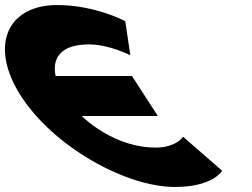

<svg xmlns="http://www.w3.org/2000/svg" viewBox="-263 -748 1007 767"><path d="M358.9 -158.4C243 -158.4 136.3 -216.7 62.8 -284.6H367.6L264.1 -444.4H-40.8C-55.3 -512.1 -24.2 -570.6 91.8 -570.6C173.4 -570.6 257.6 -527.3 257.6 -527.3L237.5 -663.3C237.5 -663.3 117.5 -727.9 -34.7 -727.9C-233.6 -727.9 -308.9 -564.7 -178.4 -363.2C-48.5 -162.6 238 -1.1 436.1 -1.1C588.2 -1.1 624.6 -65.7 624.6 -65.7L468.5 -201.7C468.5 -201.7 440.5 -158.4 358.9 -158.4Z"/></svg>

Font: Hussar
Style: BdOpOblSeven
Weight: 700
Foundry: Cannot Into Space Fonts
Version: Version 2.00